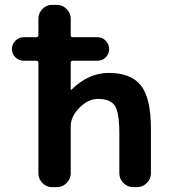

<svg xmlns="http://www.w3.org/2000/svg" viewBox="-20 -770 705 790"><path d="M78 -520Q58 -520 43.5 -534Q29 -548 29 -568Q29 -588 43.5 -602.5Q58 -617 78 -617H129Q138 -617 138 -625V-693Q138 -716 154.5 -733Q171 -750 194 -750H214Q237 -750 254 -733Q271 -716 271 -693V-625Q271 -617 279 -617H381Q401 -617 415 -602.5Q429 -588 429 -568Q429 -548 415 -534Q401 -520 381 -520H279Q271 -520 271 -511V-401Q271 -400 272 -400Q273 -400 274 -401Q344 -470 428 -470Q519 -470 560 -418Q601 -366 601 -240V-57Q601 -34 584 -17Q567 0 544 0H528Q505 0 488 -17Q471 -34 471 -57V-220Q471 -307 452.5 -335Q434 -363 383 -363Q343 -363 307 -327Q271 -291 271 -250V-57Q271 -34 254 -17Q237 0 214 0H194Q171 0 154.5 -17Q138 -34 138 -57V-511Q138 -520 129 -520Z"/></svg>

Font: Rounded Mplus 1c Bold
Style: Bold
Weight: 700
Version: Version 1.059.20150529